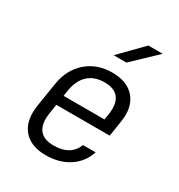

<svg xmlns="http://www.w3.org/2000/svg" viewBox="-186 -909 972 1043"><g transform="rotate(30 300.0 -387.5)"><path d="M522 -396Q522 -383 518 -353L503 -256H168L159 -197Q156 -178 156 -161Q156 -110 183.5 -83.5Q211 -57 265 -57Q371 -57 403 -139H482Q460 -70 399.5 -30Q339 10 254 10Q170 10 124 -34Q78 -78 78 -155Q78 -176 81 -197L106 -353Q121 -447 185.5 -503.5Q250 -560 345 -560Q429 -560 475.5 -516Q522 -472 522 -396ZM178 -318H434L440 -353Q443 -373 443 -389Q443 -440 416 -466.5Q389 -493 335 -493Q271 -493 232.5 -457Q194 -421 183 -353ZM383 -645H303L440 -785H530Z"/></g></svg>

Font: JetBrains Mono Semi Light
Style: Italic
Weight: 350
Italic angle: -9°
Monospace: yes
Designer: Philipp Nurullin, Konstantin Bulenkov
Foundry: JetBrains
Version: 2.002